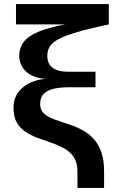

<svg xmlns="http://www.w3.org/2000/svg" viewBox="-20 -717 561 937"><path d="M46 -190Q46 -225 59.5 -251Q73 -277 96.5 -294.5Q120 -312 148.5 -321.5Q177 -331 207 -332Q177 -333 152.5 -341.5Q128 -350 110.5 -365Q93 -380 83.5 -400Q74 -420 74 -444Q74 -471 84 -493Q94 -515 115 -532Q136 -549 169 -562.5Q202 -576 247 -587Q271 -593 299 -598H58V-697H511V-598Q437 -582 385.5 -568.5Q334 -555 300 -541.5Q266 -528 246.5 -514Q227 -500 219 -483Q211 -466 211 -444Q211 -418 222.5 -401Q234 -384 256.5 -375.5Q279 -367 313 -367H446V-291H313Q278 -291 247 -285Q216 -279 196 -261.5Q176 -244 176 -209Q176 -184 189.5 -168.5Q203 -153 225 -143Q247 -133 275 -124Q303 -115 332.5 -104.5Q362 -94 389.5 -78Q417 -62 439.5 -36.5Q462 -11 475 27Q488 65 488 120V200H358V120Q358 78 341.5 52Q325 26 297 9.5Q269 -7 235.5 -18.5Q202 -30 169 -42Q136 -54 108 -71.5Q80 -89 63 -117Q46 -145 46 -190Z"/></svg>

Font: Syne Modified
Style: Bold
Weight: 700
Designer: Lucas Descroix
Foundry: Bonjour Monde
Version: Version 2.200